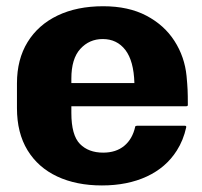

<svg xmlns="http://www.w3.org/2000/svg" viewBox="-20 -562 632 600"><path d="M562 -164.5Q553 -123.5 532.5 -91.5Q499 -38.5 438.8 -10.5Q378.5 17.5 298.5 17.5Q218.5 17.5 158.8 -10.5Q99 -38.5 66 -92.5Q33 -146.5 33 -224V-301.5Q33 -376.5 66.2 -430.5Q99.5 -484.5 160 -513.5Q220.5 -542.5 302.5 -542.5Q381.5 -542.5 437.5 -513Q493.5 -483.5 525.2 -434Q557 -384.5 563 -324.5Q565.5 -298 566.2 -281.8Q567 -265.5 567 -234Q567 -230 562 -230H203V-209Q203 -139.5 229.8 -112.2Q256.5 -85 302.5 -85Q342.5 -85 368.2 -106.2Q394 -127.5 402.5 -166Q403 -169 408 -169H558Q562.5 -169 562 -164.5ZM301 -440Q259 -440 231 -409.2Q203 -378.5 203 -316.5V-302.5H400Q398 -371.5 371.8 -405.8Q345.5 -440 301 -440Z"/></svg>

Font: MFEK Sans
Style: Bold
Weight: 700
Designer: Owen Earl
Foundry: indestructible type*
Version: Version 0.001; ttfautohint (v1.8.4.7-5d5b)